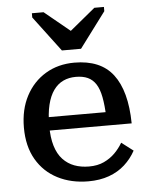

<svg xmlns="http://www.w3.org/2000/svg" viewBox="-56 -842 702 900"><g transform="rotate(-5 295.0 -392.0)"><path d="M253 -610H343L467 -776V-796H422L264 -666L339 -668L183 -796H128V-776ZM163 -264Q163 -208 175 -168.5Q187 -129 210 -104.5Q233 -80 264 -68.5Q295 -57 333 -57Q373 -57 403 -71Q433 -85 455 -107Q477 -129 492 -155L547 -113Q527 -76 495.5 -47.5Q464 -19 421 -3.5Q378 12 324 12Q243 12 179.5 -20.5Q116 -53 80 -115Q44 -177 44 -265Q44 -350 77.5 -413.5Q111 -477 170 -512.5Q229 -548 306 -548Q367 -548 412.5 -529Q458 -510 487.5 -471.5Q517 -433 532.5 -375.5Q548 -318 549 -241H135V-304H458L433 -280Q431 -336 423.5 -375Q416 -414 401 -437Q386 -460 363 -470.5Q340 -481 307 -481Q274 -481 247.5 -468.5Q221 -456 202 -429.5Q183 -403 173 -362Q163 -321 163 -264Z"/></g></svg>

Font: Roboto Serif 20pt Medium
Style: Regular
Weight: 500
Version: Version 1.008